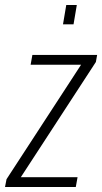

<svg xmlns="http://www.w3.org/2000/svg" viewBox="-47 -745 407 765"><path d="M-27 0 -21 -31 276 -487H75L82 -526H340L335 -498L36 -39H262L255 0ZM204 -648 217 -725H259L246 -648Z"/></svg>

Font: Archivo ExtraCondensed Thin
Style: Italic
Weight: 250
Width: 2
Italic angle: -10°
Designer: Hector Gatti
Foundry: Omnibus-Type
Version: Version 2.001